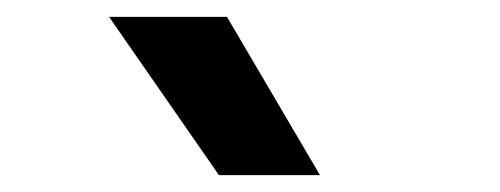

<svg xmlns="http://www.w3.org/2000/svg" viewBox="-20 -828 594 228"><path d="M240 -620 109.5 -808H249.5L360 -620Z"/></svg>

Font: Encode Sans Condensed Thin SemiBold
Style: Regular
Weight: 600
Version: Version 3.002